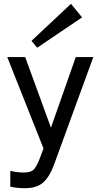

<svg xmlns="http://www.w3.org/2000/svg" viewBox="-20 -779 532 1006"><path d="M111 207Q68 207 34 199V116Q49 120 67.5 122.5Q86 125 103 125Q141 125 156 110Q171 95 186 57L208 -1L18 -480H112L247 -110L377 -480H469L263 84Q241 145 207.5 176Q174 207 111 207ZM175 -529 145 -565 352 -759 410 -688Z"/></svg>

Font: Zen Kaku Gothic New Medium
Style: Regular
Weight: 500
Designer: Yoshimichi Ohira
Foundry: Positype
Version: Version 1.002